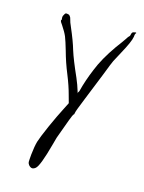

<svg xmlns="http://www.w3.org/2000/svg" viewBox="-152 -572 715 952"><g transform="rotate(20 206.0 -95.5)"><path d="M384.8 -497.1Q389.6 -499 394.5 -500Q397.5 -500 397.5 -497.1Q396.5 -495.1 394.5 -493.2Q392.6 -490.2 392.6 -475.6Q390.6 -449.2 360.4 -380.9Q339.8 -333 337.9 -328.1Q334 -319.3 313.5 -248Q298.8 -199.2 269.5 -103.5Q247.1 -31.2 247.1 -22.5Q247.1 -12.7 243.2 -11.7Q239.3 -9.8 204.1 125Q199.2 148.4 197.3 162.1Q175.8 283.2 158.2 299.8Q149.4 308.6 140.6 308.6Q131.8 308.6 122.1 298.8Q116.2 292 115.2 285.2Q114.3 279.3 114.3 246.1Q115.2 202.1 120.1 176.8Q125 153.3 147.5 86.9Q170.9 19.5 186.5 -17.6Q191.4 -31.2 202.1 -56.6Q198.2 -66.4 187.5 -95.7Q172.9 -136.7 146.5 -188.5Q119.1 -241.2 98.6 -296.9Q82 -339.8 71.3 -361.3Q60.5 -381.8 39.1 -408.2Q25.4 -422.9 25.4 -429.7Q25.4 -433.6 28.3 -434.6Q24.4 -444.3 26.4 -446.3Q25.4 -450.2 26.4 -453.1Q28.3 -456.1 31.2 -463.9Q34.2 -471.7 42 -470.7Q48.8 -470.7 53.7 -468.8Q58.6 -465.8 63.5 -458Q72.3 -432.6 83 -415Q116.2 -353.5 132.8 -310.5Q150.4 -267.6 194.3 -188.5Q212.9 -153.3 219.7 -134.8Q222.7 -128.9 227.5 -116.2Q225.6 -119.1 227.5 -124Q230.5 -127.9 231.4 -132.8Q240.2 -188.5 260.7 -252.9Q280.3 -318.4 326.2 -397.5Q345.7 -428.7 359.4 -453.1Q366.2 -466.8 370.1 -470.7Q374 -472.7 375 -484.4Q376 -495.1 384.8 -497.1Z"/></g></svg>

Font: Yahfie
Style: Heavy
Weight: 600
Designer: Joe Palazzolo
Foundry: jozolo LLC
Version: Version 001.000